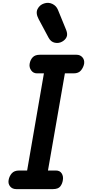

<svg xmlns="http://www.w3.org/2000/svg" viewBox="-20 -1307 602 1327"><path d="M92 0Q65 0 50 -18.5Q35 -37 39.5 -62.5Q44 -89 61.2 -108.8Q78.5 -128.5 112.5 -128.5H167.5L283.5 -800H235.5Q210 -800 195.2 -821Q180.5 -842 185 -867Q189.5 -893.5 206 -911Q222.5 -928.5 254.5 -928.5H509.5Q534 -928.5 549.5 -911Q565 -893.5 561.5 -867Q557 -842 540.2 -821Q523.5 -800 489.5 -800H428.5L311.5 -128.5H366.5Q393.5 -128.5 406.2 -108.8Q419 -89 414.5 -62.5Q411 -37 396.5 -18.5Q382 0 346 0ZM409 -1019Q385.5 -1006 358.5 -1011.8Q331.5 -1017.5 316 -1046L247 -1175Q225 -1216.5 239.8 -1245Q254.5 -1273.5 284.5 -1283Q314.5 -1293 341.8 -1280Q369 -1267 380.5 -1239L437.5 -1099.5Q449 -1070 440 -1050.5Q431 -1031 409 -1019Z"/></svg>

Font: Edu VIC WA NT Hand
Style: Regular
Weight: 400
Designer: Tina and Corey Anderson, Eben Sorkin, Mirko Velimirovic
Foundry: Google for Education
Version: Version 1.000